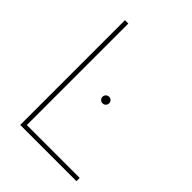

<svg xmlns="http://www.w3.org/2000/svg" viewBox="-209 -835 943 943"><g transform="rotate(45 262.5 -364.0)"><path d="M100.1 0V-727.5H123.5V-22.5H490.7V0ZM311 -360.8Q301.8 -360.8 294.9 -367.7Q288.1 -374.5 288.1 -383.8Q288.1 -393.6 294.9 -400.1Q301.8 -406.7 311 -406.7Q320.8 -406.7 327.4 -400.1Q334 -393.6 334 -383.8Q334 -374.5 327.4 -367.7Q320.8 -360.8 311 -360.8Z"/></g></svg>

Font: Inter 20pt Thin
Style: Regular
Weight: 250
Version: Version 4.001;git-66647c0bb